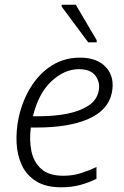

<svg xmlns="http://www.w3.org/2000/svg" viewBox="-20 -786 528 816"><path d="M240 10Q175 10 134 -15.5Q93 -41 73 -83.5Q53 -126 50.5 -178.5Q48 -231 59 -285Q75 -358 111 -416Q147 -474 200 -507.5Q253 -541 320 -541Q394 -541 431.5 -499Q469 -457 455 -390Q439 -317 355.5 -280.5Q272 -244 136 -244H111Q104 -191 113.5 -144Q123 -97 155.5 -68Q188 -39 249 -39Q289 -39 323.5 -50Q358 -61 390 -76V-26Q360 -11 323 -0.5Q286 10 240 10ZM315 -492Q254 -492 199 -441Q144 -390 120 -292H147Q213 -292 267 -303Q321 -314 356 -337Q391 -360 399 -398Q407 -434 386.5 -463Q366 -492 315 -492ZM355 -606 242 -758V-766H302L391 -615V-606Z"/></svg>

Font: Noto Sans Light
Style: Italic
Weight: 300
Italic angle: -12°
Designer: Monotype Design Team
Foundry: Monotype Imaging Inc.
Version: Version 2.013; ttfautohint (v1.8.4.7-5d5b)